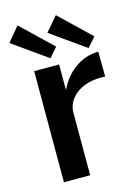

<svg xmlns="http://www.w3.org/2000/svg" viewBox="-118 -799 628 863"><g transform="rotate(-15 196.5 -367.5)"><path d="M51 -735 -5 -668 156 -554 194 -598ZM229 -735 172 -668 333 -554 372 -598ZM70 0H192V-292C192 -353 253 -419 372 -411L371 -527C288 -527 218 -470 186 -397V-517H70Z"/></g></svg>

Font: United Sans SemiBold
Style: Regular
Weight: 600
Designer: Pablo Impallari, Rodrigo Fuenzalida (Modified by Dan O. Williams)
Version: Version 1.000;PS 001.000;hotconv 1.0.88;makeotf.lib2.5.64775